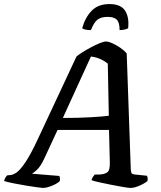

<svg xmlns="http://www.w3.org/2000/svg" viewBox="-58 -924 792 944"><path d="M153 0Q147 0 122.5 -3.5Q98 -7 67 -12Q36 -17 7 -23Q-22 -29 -38 -34Q-35 -45 -30.5 -52Q-26 -59 -22 -62L-10 -63Q5 -63 23.5 -76Q42 -89 67.5 -127Q93 -165 128 -240L318 -646Q328 -655 348 -667.5Q368 -680 390.5 -692Q413 -704 433 -712Q453 -720 463 -720Q475 -720 495 -711Q515 -702 534.5 -688.5Q554 -675 565 -661L585 -91Q586 -76 590 -71.5Q594 -67 605 -66L664 -60Q666 -57 667.5 -50.5Q669 -44 667 -34Q653 -22 627.5 -11Q602 0 584 0Q575 0 548 -4.5Q521 -9 488.5 -15.5Q456 -22 429 -28Q402 -34 392 -38Q394 -47 399 -54.5Q404 -62 408 -66H433Q454 -67 468.5 -76Q483 -85 482 -125L478 -285H225L159 -143Q141 -105 123 -88.5Q105 -72 98 -70L233 -59Q239 -50 236 -34Q225 -22 198 -11Q171 0 153 0ZM251 -344Q325 -344 387.5 -347.5Q450 -351 477 -355L472 -611Q435 -641 389 -646ZM389 -776Q371 -776 360 -779Q349 -782 346 -785Q361 -839 393 -871.5Q425 -904 480 -904Q536 -904 557 -871.5Q578 -839 572 -785Q567 -782 555.5 -779Q544 -776 530 -776Q530 -814 516 -827.5Q502 -841 471 -841Q439 -841 421.5 -827.5Q404 -814 389 -776Z"/></svg>

Font: Texturina 72pt 72pt SemiBold
Style: Italic
Weight: 600
Italic angle: -11°
Designer: Guillermo Torres Carreño
Foundry: Omnibus-Type
Version: Version 1.002; ttfautohint (v1.8.3)